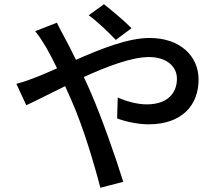

<svg xmlns="http://www.w3.org/2000/svg" viewBox="-20 -834 1040 905"><path d="M600 -701C564 -738 504 -787 470 -814L398 -762C439 -733 490 -683 526 -646ZM146 -687C164 -665 185 -632 198 -610C214 -582 231 -549 249 -512C212 -496 177 -480 145 -468C128 -461 90 -447 57 -439L104 -338C148 -358 213 -392 287 -428L319 -356C373 -232 422 -69 453 51L561 23C527 -87 459 -282 408 -398C398 -422 387 -446 375 -471C485 -521 600 -565 682 -565C769 -565 814 -518 814 -463C814 -392 766 -342 672 -342C625 -342 575 -357 535 -374L532 -276C568 -262 627 -248 681 -248C834 -248 916 -335 916 -459C916 -570 829 -655 685 -655C583 -655 456 -604 338 -552C320 -589 302 -625 285 -656C275 -673 257 -710 248 -727Z"/></svg>

Font: Noto Sans Japanese Medium
Style: Regular
Weight: 500
Designer: Ryoko NISHIZUKA (kana & ideographs); Paul D. Hunt (Latin, Greek & Cyrillic); Wenlong ZHANG (bopomofo); Sandoll Communica
Foundry: Adobe Systems Incorporated
Version: Version 1.000;PS 1;hotconv 1.0.78;makeotf.lib2.5.61930